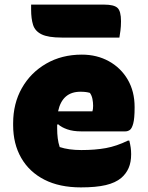

<svg xmlns="http://www.w3.org/2000/svg" viewBox="-20 -798 640 833"><path d="M335 -561Q401 -561 453 -532Q505 -503 534.5 -452Q564 -401 564 -334V-331Q564 -284 558 -262Q552 -240 543 -234Q534 -228 524 -228H332Q297 -228 271.5 -237Q246 -246 232 -259L228 -257V-240Q228 -218 230.5 -198Q233 -178 239 -160Q278 -147 333 -147Q393 -147 439.5 -155.5Q486 -164 535 -188H541Q545 -172 547 -158Q549 -144 549 -129Q549 -94 538 -69Q527 -44 506 -26Q481 -5 439 5Q397 15 331 15Q238 15 172.5 -18.5Q107 -52 72 -113Q37 -174 37 -255V-263Q37 -349 75 -416Q113 -483 180.5 -522Q248 -561 335 -561ZM329 -400Q250 -400 232 -315H381Q384 -324 384 -339Q384 -354 381 -369Q378 -384 370 -395Q354 -400 329 -400ZM115 -778H432Q474 -778 489.5 -764Q505 -750 505 -706Q505 -684 502.5 -665Q500 -646 498 -635H248Q189 -635 160.5 -649Q132 -663 123.5 -690Q115 -717 115 -756Z"/></svg>

Font: Recursive Mn Csl St Blk
Style: Regular
Weight: 900
Monospace: yes
Version: Version 1.079;hotconv 1.0.112;makeotfexe 2.5.65598; ttfautoh